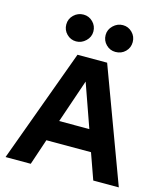

<svg xmlns="http://www.w3.org/2000/svg" viewBox="-129 -992 936 1089"><g transform="rotate(15 339.5 -447.5)"><path d="M251 -666H425L672 0H522L468 -152H206L155 0H7ZM425 -276 335 -531 248 -276ZM145 -816Q145 -849 169 -872Q193 -895 226 -895Q258 -895 281 -872Q304 -849 304 -816Q304 -784 279.5 -760.5Q255 -737 223 -737Q191 -737 168 -760Q145 -783 145 -816ZM376 -816Q376 -848 400.5 -871.5Q425 -895 457 -895Q489 -895 512 -872Q535 -849 535 -816Q535 -783 512 -760Q489 -737 454 -737Q422 -737 399 -760Q376 -783 376 -816Z"/></g></svg>

Font: Secular One
Style: Regular
Weight: 400
Designer: Michal Sahar
Foundry: Hagilda
Version: Version 1.000